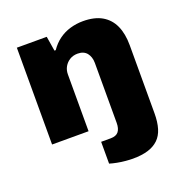

<svg xmlns="http://www.w3.org/2000/svg" viewBox="-134 -657 935 984"><g transform="rotate(-20 333.5 -165.0)"><path d="M425 210Q409 210 386 208Q363 206 340 201.5Q317 197 301 192V73H353Q383 73 396 56.5Q409 40 409 9V-318Q409 -335 404.5 -348.5Q400 -362 392 -372Q384 -382 371.5 -387.5Q359 -393 342 -393Q317 -393 298.5 -381.5Q280 -370 269.5 -351.5Q259 -333 259 -310V0H60V-528H223L236 -448H243Q264 -479 292 -499.5Q320 -520 354 -530Q388 -540 424 -540Q487 -540 527.5 -516.5Q568 -493 588 -449Q608 -405 608 -342V29Q608 77 597.5 111.5Q587 146 564.5 167.5Q542 189 507.5 199.5Q473 210 425 210Z"/></g></svg>

Font: Archivo SemiBold Black
Style: Regular
Weight: 900
Version: Version 2.001